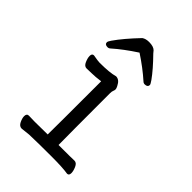

<svg xmlns="http://www.w3.org/2000/svg" viewBox="-214 -823 927 927"><g transform="rotate(45 250.0 -359.5)"><path d="M107 6Q91 6 82 -12.5Q73 -31 73 -45Q73 -63 88 -63L128 -62L216 -63Q217 -110 217 -427Q181 -422 158 -422Q135 -422 123 -421Q108 -421 99.5 -440.5Q91 -460 91 -474Q91 -491 104 -491Q138 -485 148 -485Q217 -485 251 -495Q274 -495 288 -466Q294 -455 294 -449Q294 -442 291 -435.5Q288 -429 288 -416Q288 -129 289 -64Q384 -64 397 -65Q412 -65 420.5 -45.5Q429 -26 429 -12Q429 5 416 5Q381 -1 304 -1Q209 -1 153 1ZM122 -565Q103 -565 103 -581Q103 -585 113 -600Q147 -649 210 -715Q224 -725 247 -725Q277 -725 290 -712L300 -700Q354 -645 384 -603Q396 -586 396 -581Q396 -565 376 -565Q368 -565 362 -571Q314 -614 250 -656L249 -655Q183 -612 137 -571Q131 -565 122 -565Z"/></g></svg>

Font: LXGW WenKai Mono TC
Style: Regular
Weight: 400
Designer: LXGW / Fontworks Inc.
Foundry: LXGW / Fontworks Inc.
Version: Version 1.330